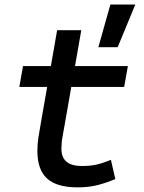

<svg xmlns="http://www.w3.org/2000/svg" viewBox="-20 -805 626 835"><path d="M316.9 9.8Q227.1 9.8 184.8 -28.6Q142.6 -66.9 142.6 -147.9Q142.6 -178.2 147 -207Q151.4 -235.8 160.6 -287.1L185.1 -426.8H64L80.1 -517.6H201.2L228.5 -673.8H333.5L306.2 -517.6H536.1L520 -426.8H290L265.6 -287.1Q257.3 -238.3 252.2 -211.9Q247.1 -185.5 247.1 -157.7Q247.1 -83 335.9 -83Q371.6 -83 398.4 -88.9Q425.3 -94.7 462.4 -109.9L481.4 -26.4Q446.3 -11.2 407 -0.7Q367.7 9.8 316.9 9.8ZM407.7 -599.6 460 -785.2H568.4L491.7 -599.6Z"/></svg>

Font: Cascadia Mono PL
Style: Italic
Weight: 400
Italic angle: -10°
Monospace: yes
Designer: Aaron Bell
Foundry: Saja Typeworks
Version: Version 2404.023; ttfautohint (v1.8.4)